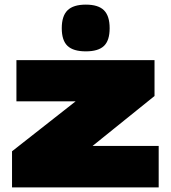

<svg xmlns="http://www.w3.org/2000/svg" viewBox="-20 -810 739 830"><path d="M32 0V-156L307 -372H51V-550H648V-395L380 -179H666V0ZM351 -588Q297 -588 272 -611.5Q247 -635 247 -688Q247 -741 272 -765.5Q297 -790 351 -790Q405 -790 429.5 -765.5Q454 -741 454 -688Q454 -635 429.5 -611.5Q405 -588 351 -588Z"/></svg>

Font: Georama Extended Black
Style: Regular
Weight: 900
Width: 7
Designer: Jean-Baptiste Levee
Foundry: Production Type
Version: Version 1.000